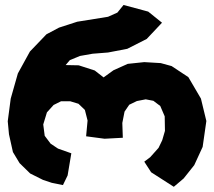

<svg xmlns="http://www.w3.org/2000/svg" viewBox="-20 -714 848 761"><path d="M551.8 -467.8 486.3 -460.9 429.7 -435.5 390.6 -407.2 355.5 -434.6 292 -455.1 240.2 -456.1 256.8 -475.6 296.9 -492.2 346.7 -501 408.2 -505.9 484.4 -520.5 561.5 -559.6 622.1 -624 567.4 -668 469.7 -694.3 445.3 -664.1 408.2 -647.5 286.1 -627.9 213.9 -604.5 164.1 -578.1 98.6 -509.8 50.8 -422.9 22.5 -323.2 10.7 -233.4 15.6 -181.6 31.2 -111.3 57.6 -67.4 99.6 -26.4 150.4 -1 185.5 10.7 229.5 19.5 248 -18.6 262.7 -106.4 210 -125 180.7 -144.5 157.2 -175.8 151.4 -220.7 166 -268.6 192.4 -297.9 221.7 -312.5H258.8L291 -302.7L316.4 -278.3L327.1 -236.3L321.3 -173.8L394.5 -164.1L466.8 -168L464.8 -226.6L473.6 -271.5L492.2 -298.8L522.5 -313.5L557.6 -320.3L587.9 -314.5L615.2 -293.9L632.8 -252.9L633.8 -195.3L623 -158.2L608.4 -127.9L575.2 -90.8L551.8 -73.2L579.1 -31.2L668.9 26.4L708 -6.8L750 -59.6L783.2 -131.8L797.9 -234.4L776.4 -323.2L726.6 -408.2L660.2 -452.1L617.2 -463.9Z"/></svg>

Font: MaokenAssortedSans-TC
Style: Regular
Weight: 500
Version: Version 0.83